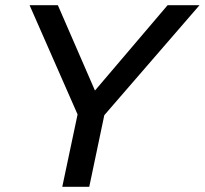

<svg xmlns="http://www.w3.org/2000/svg" viewBox="-20 -720 789 740"><path d="M220 0 279 -279 94 -700H203L346 -371L626 -700H749L382 -276L324 0Z"/></svg>

Font: Red Hat Display SemiBold
Style: Italic
Weight: 600
Italic angle: -12°
Designer: Pentagram, MCKL
Foundry: Pentagram, MCKL
Version: Version 1.023